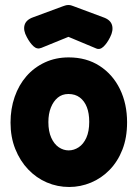

<svg xmlns="http://www.w3.org/2000/svg" viewBox="-20 -729 549 766"><path d="M256 17Q209 17 167 -1Q125 -19 92.5 -53Q60 -87 41 -134.5Q22 -182 22 -240Q22 -295 38.5 -342.5Q55 -390 85.5 -425Q116 -460 159 -480Q202 -500 254 -500Q325 -500 377.5 -466Q430 -432 458.5 -373.5Q487 -315 487 -241Q487 -180 468.5 -132.5Q450 -85 417.5 -51.5Q385 -18 343 -0.5Q301 17 256 17ZM254 -129Q275 -129 294 -141.5Q313 -154 324.5 -179.5Q336 -205 336 -243Q336 -277 326.5 -301.5Q317 -326 298.5 -340Q280 -354 253 -354Q228 -354 210.5 -339.5Q193 -325 183 -300Q173 -275 173 -242Q173 -205 184.5 -179.5Q196 -154 214.5 -141.5Q233 -129 254 -129ZM253 -709Q260 -709 265.5 -707Q271 -705 274 -704L392 -660Q421 -650 427 -628.5Q433 -607 419 -580Q407 -556 392.5 -542.5Q378 -529 363 -536L253 -582L145 -538Q128 -531 113.5 -544.5Q99 -558 87 -581Q72 -608 78 -629Q84 -650 112 -660L231 -704Q234 -705 240 -707Q246 -709 253 -709Z"/></svg>

Font: Fredoka SemiCondensed SemiBold
Style: Regular
Weight: 600
Width: 4
Designer: Ben Nathan
Foundry: Milena B. Brandão, Ben Nathan
Version: Version 2.001